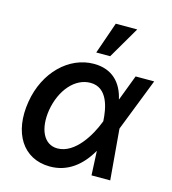

<svg xmlns="http://www.w3.org/2000/svg" viewBox="-116 -873 876 979"><g transform="rotate(15 322.0 -384.0)"><path d="M235.4 11.4C331 12.4 400.6 -44.7 447.8 -127.1H448.5L454.5 0H553.3L530.5 -267L532 -271.3L639.2 -545.5H541.2L490.1 -410.9H489C470.5 -493.6 417.6 -552.6 320.3 -552.6C188.6 -552.6 73.2 -440.7 46.9 -279.8C18.5 -109.7 95.2 10.3 235.4 11.4ZM159.4 -265.6C178.3 -375.7 246.4 -454.5 328.1 -454.5C420.1 -454.5 437.5 -348.4 441.1 -282.3L438.2 -274.9C411.6 -205.3 344.5 -87.7 250.4 -87.7C178.3 -87.7 143.1 -163.4 159.4 -265.6ZM315.7 -611.5H389.2L487.2 -779.1H373.9Z"/></g></svg>

Font: Magic Ui Pro Semi Bold
Style: Italic
Weight: 600
Italic angle: -9.39999°
Designer: Stefan Endress, Andreas Faust
Version: Version 1.000;FEAKit 1.0